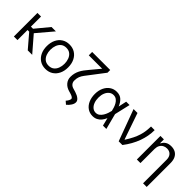

<svg xmlns="http://www.w3.org/2000/svg" viewBox="145 -1834 3144 3144"><g transform="rotate(45 1717.0 -262.0)"><path d="M160.2 -545.9V0H77.1V-545.9ZM504.4 -545.9 239.7 -233.4H127V-311.5H209L403.3 -545.9ZM398.4 0 195.3 -237.3 236.8 -306.6 501.5 0Z M815.9 11.7Q742.2 11.7 686.5 -23.4Q630.9 -58.6 599.9 -122.1Q568.8 -185.5 568.8 -269.5Q568.8 -355 599.9 -418.7Q630.9 -482.4 686.5 -517.6Q742.2 -552.7 815.9 -552.7Q890.1 -552.7 945.8 -517.6Q1001.5 -482.4 1032.7 -418.7Q1064 -355 1064 -269.5Q1064 -185.5 1032.7 -122.1Q1001.5 -58.6 945.8 -23.4Q890.1 11.7 815.9 11.7ZM815.9 -63.5Q872.6 -63.5 908.7 -92.3Q944.8 -121.1 962.4 -168.2Q980 -215.3 980 -269.5Q980 -324.7 962.4 -372.1Q944.8 -419.4 908.7 -448.5Q872.6 -477.5 815.9 -477.5Q759.8 -477.5 723.9 -448.5Q688 -419.4 670.4 -372.1Q652.8 -324.7 652.8 -269.5Q652.8 -215.3 670.4 -168.2Q688 -121.1 723.9 -92.3Q759.8 -63.5 815.9 -63.5Z M1537.6 -727.5H1580.6V-665L1414.6 -447.3Q1375 -395.5 1346.2 -357.9Q1317.4 -320.3 1302 -282Q1286.6 -243.7 1286.6 -188.5Q1286.6 -152.3 1307.6 -125.7Q1328.6 -99.1 1364.7 -87.9L1430.2 -68.4Q1490.2 -49.8 1524.9 -20.5Q1559.6 8.8 1559.1 43Q1559.6 76.7 1535.6 115.2Q1511.7 153.8 1471.2 187.5L1420.4 143.6Q1441.9 119.1 1453.9 96.2Q1465.8 73.2 1465.3 56.6Q1465.8 43 1446 29.3Q1426.3 15.6 1392.1 5.9L1348.1 -6.8Q1278.3 -27.3 1238.5 -75.4Q1198.7 -123.5 1198.7 -187.5Q1198.7 -232.9 1208.3 -271.2Q1217.8 -309.6 1235.6 -344.7Q1253.4 -379.9 1279.3 -414.6Q1305.2 -449.2 1337.4 -487.3ZM1162.6 -727.5H1551.3V-649.4H1162.6Z M1905.8 11.7Q1837.4 10.7 1786.4 -25.9Q1735.4 -62.5 1707.5 -126.2Q1679.7 -189.9 1679.2 -272.5Q1679.7 -355 1709.2 -418Q1738.8 -481 1791 -516.8Q1843.3 -552.7 1910.6 -552.7Q1985.8 -552.7 2030.5 -510.7Q2075.2 -468.8 2101.1 -403.3H2134.3L2147 -274.4L2218.3 0H2140.1L2072.8 -274.4Q2067.4 -300.3 2056.6 -334.7Q2045.9 -369.1 2027.3 -401.6Q2008.8 -434.1 1980.2 -455.8Q1951.7 -477.5 1910.6 -477.5Q1867.7 -477.5 1834.2 -451.2Q1800.8 -424.8 1782 -378.4Q1763.2 -332 1763.2 -271.5Q1763.2 -212.4 1781 -165.3Q1798.8 -118.2 1831.1 -91.1Q1863.3 -64 1905.8 -63.5Q1945.3 -63.5 1974.1 -85.4Q2002.9 -107.4 2022.9 -140.6Q2043 -173.8 2054.9 -209.2Q2066.9 -244.6 2072.8 -271.5L2132.3 -545.9H2210.4L2147 -271.5L2134.3 -137.7H2106Q2087.4 -93.8 2059.8 -60.1Q2032.2 -26.4 1994.1 -7.3Q1956.1 11.7 1905.8 11.7Z M2504.4 0 2303.2 -545.9H2394L2551.3 -89.8H2557.1Q2603 -162.1 2632.1 -221.7Q2661.1 -281.2 2677.2 -334.2Q2693.4 -387.2 2700 -438.7Q2706.5 -490.2 2707.5 -545.9H2791.5Q2792 -409.2 2741.5 -270.3Q2690.9 -131.3 2590.3 0Z M3008.3 -328.1V0H2925.3V-545.9H3005.4V-460H3013.2Q3032.2 -502 3071.3 -527.3Q3110.4 -552.7 3172.4 -552.7Q3227.5 -552.7 3269 -530.3Q3310.5 -507.8 3333.7 -462.2Q3356.9 -416.5 3356.9 -346.7V204.1H3272.9V-340.8Q3272.9 -404.8 3239.7 -440.9Q3206.5 -477.1 3147.9 -477.5Q3108.4 -477.5 3076.9 -460Q3045.4 -442.4 3027.1 -409.2Q3008.8 -376 3008.3 -328.1Z"/></g></svg>

Font: GitLab Sans
Style: Regular
Weight: 400
Designer: Rasmus Andersson
Foundry: Modifications by GitLab B.V., manufactured by rsms
Version: Version 4.000;git-c8fb6b7